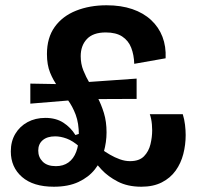

<svg xmlns="http://www.w3.org/2000/svg" viewBox="-20 -694 755 728"><path d="M184 14Q106 14 63.5 -23Q21 -60 21 -120Q21 -158 38 -186.5Q55 -215 84.5 -231Q114 -247 152 -247Q192 -247 220 -229Q248 -211 266 -182L281 -187V-138Q256 -160 233 -168.5Q210 -177 189 -177Q159 -177 142 -162.5Q125 -148 125 -123Q125 -98 142 -81Q159 -64 192 -64Q220 -64 239.5 -78Q259 -92 269 -118.5Q279 -145 279 -182Q279 -227 267 -259Q255 -291 236.5 -316Q218 -341 200 -365Q182 -389 170 -418.5Q158 -448 158 -489Q158 -551 187.5 -592Q217 -633 268.5 -653.5Q320 -674 384 -674Q439 -674 481.5 -659.5Q524 -645 553 -618Q582 -591 596 -554.5Q610 -518 608 -473L489 -452Q488 -486 477.5 -513Q467 -540 443.5 -555.5Q420 -571 381 -571Q333 -571 309.5 -546Q286 -521 286 -481Q286 -452 296 -427Q306 -402 320.5 -377.5Q335 -353 349.5 -325.5Q364 -298 374 -265.5Q384 -233 384 -192Q384 -155 373.5 -118Q363 -81 339.5 -51.5Q316 -22 277.5 -4Q239 14 184 14ZM95 -301V-377L262 -374L264 -315ZM516 14Q464 14 426.5 -5.5Q389 -25 365 -51Q341 -77 330 -95L318 -103L339 -147Q349 -140 364 -129Q379 -118 397 -107.5Q415 -97 434.5 -90Q454 -83 473 -83Q508 -83 526 -101.5Q544 -120 550.5 -147Q557 -174 557 -200Q557 -211 556 -222Q555 -233 553 -243Q551 -253 548 -261H673Q679 -242 681.5 -221Q684 -200 684 -182Q684 -145 675 -110Q666 -75 646 -47Q626 -19 593.5 -2.5Q561 14 516 14ZM274 -318 271 -380 498 -396V-319Z"/></svg>

Font: Bricolage Grotesque 48pt Condensed ExtraBold SemiBold
Style: Regular
Weight: 600
Version: Version 1.000;gftools[0.9.30]